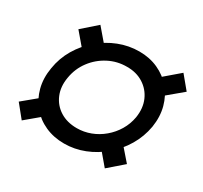

<svg xmlns="http://www.w3.org/2000/svg" viewBox="-134 -803 1057 1001"><g transform="rotate(30 395.0 -302.5)"><path d="M349.6 9.8Q286.6 9.8 235.1 -13.4Q183.6 -36.6 148.7 -78.4Q113.8 -120.1 99.1 -176Q84.5 -231.9 95.7 -296.9Q106 -361.8 138.9 -417.5Q171.9 -473.1 220.7 -514.6Q269.5 -556.2 328.6 -579.3Q387.7 -602.5 451.2 -602.5Q513.2 -602.5 564.2 -579.3Q615.2 -556.2 650.4 -514.6Q685.5 -473.1 700.4 -417.5Q715.3 -361.8 705.1 -296.9Q693.8 -231.9 660.6 -176Q627.4 -120.1 578.4 -78.4Q529.3 -36.6 470.5 -13.4Q411.6 9.8 349.6 9.8ZM366.7 -92.8Q409.2 -92.8 449 -107.9Q488.8 -123 521.7 -150.9Q554.7 -178.7 576.9 -215.8Q599.1 -252.9 606.9 -296.9Q616.2 -356 595.9 -402.1Q575.7 -448.2 533.4 -474.9Q491.2 -501.5 435.1 -501Q376.5 -501.5 325.2 -474.9Q273.9 -448.2 239.3 -402.1Q204.6 -356 194.8 -296.9Q184.6 -238.8 204.1 -192.4Q223.6 -146 265.9 -119.4Q308.1 -92.8 366.7 -92.8ZM648.4 -443.4 585.9 -519.5 704.6 -621.1 768.6 -543.9ZM598.6 15.6 513.7 -85 601.6 -160.2 687.5 -61.5ZM98.6 15.6 36.1 -61.5 155.3 -160.2 218.8 -85ZM202.1 -443.4 116.7 -543.9 204.6 -621.1 291.5 -519.5Z"/></g></svg>

Font: Inter 18pt Black
Style: Italic
Weight: 900
Italic angle: -9.3988°
Designer: Rasmus Andersson
Foundry: rsms
Version: Version 4.001;git-66647c0bb